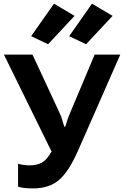

<svg xmlns="http://www.w3.org/2000/svg" viewBox="-20 -1007 674 1041"><path d="M77.9 -119.1V4.9Q93.5 10 111.7 12.2Q129.9 14.4 161.9 14.4Q244.6 14.4 298.3 -29.9Q352.1 -74.2 404.1 -192.4L632.1 -710.9H493.2L362.1 -399.7Q348.4 -367.4 344.2 -352.3Q340.1 -337.2 333 -318.6H330.1Q322 -337.4 318.7 -352.9Q315.4 -368.4 300.3 -400.9L156.2 -710.9H1.2L258.3 -188H260.7Q236.1 -142.1 208.6 -126.2Q181.2 -110.4 140.1 -110.4Q124.5 -110.4 107.9 -112.8Q91.3 -115.2 77.9 -119.1ZM148.9 -810.8 240.7 -767.1 384.3 -920.9 272.7 -987.1ZM355 -810.8 446.8 -767.1 590.3 -920.9 478.8 -987.1Z"/></svg>

Font: Roboto Flex
Style: Regular
Weight: 400
Designer: Berlow after Robertson
Foundry: Google
Version: Version 3.200;gftools[0.9.32]